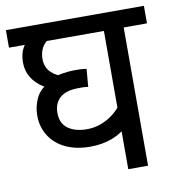

<svg xmlns="http://www.w3.org/2000/svg" viewBox="-73 -688 697 755"><g transform="rotate(-10 275.5 -311.0)"><path d="M551 -552H458V0H379V-183L401 -170Q375 -143 335.5 -128Q296 -113 247 -113Q193 -113 151.5 -132Q110 -151 86.5 -187Q63 -223 63 -270Q63 -304 77.5 -336.5Q92 -369 129 -389L144 -403Q162 -411 189 -415.5Q216 -420 239 -420Q252 -420 263.5 -419.5Q275 -419 286 -417L280 -346Q269 -348 260.5 -348Q252 -348 242 -348Q192 -348 167.5 -326.5Q143 -305 143 -266Q143 -224 171.5 -203.5Q200 -183 247 -183Q290 -183 329 -205Q368 -227 390 -261L379 -221V-552H0V-622H551ZM167 -353Q131 -363 103 -381.5Q75 -400 59.5 -426Q44 -452 44 -485Q44 -520 58 -544Q72 -568 99 -590L162 -560Q141 -547 131.5 -528Q122 -509 122 -485Q122 -451 144.5 -430Q167 -409 198 -404Z"/></g></svg>

Font: Noto Sans Devanagari SemiCondensed
Style: Regular
Weight: 400
Width: 4
Designer: Jelle Bosma - Monotype Design Team
Foundry: Monotype Imaging Inc.
Version: Version 2.006